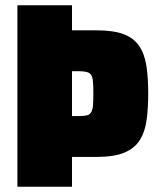

<svg xmlns="http://www.w3.org/2000/svg" viewBox="-20 -708 600 728"><path d="M46 0V-688H253V-593H346Q410 -593 448.5 -578.5Q487 -564 507.5 -534Q528 -504 535 -459Q542 -414 542 -353Q542 -298 536 -253.5Q530 -209 510.5 -177.5Q491 -146 452 -129.5Q413 -113 346 -113H253V0ZM253 -268H279Q298 -268 309 -270.5Q320 -273 325.5 -282Q331 -291 332.5 -307.5Q334 -324 334 -353Q334 -381 332.5 -398.5Q331 -416 325.5 -424Q320 -432 309 -435Q298 -438 279 -438H253Z"/></svg>

Font: Saira SemiCondensed Black
Style: Regular
Weight: 900
Width: 4
Designer: Hector Gatti with collaboration of the Omnibus-Type team
Foundry: Omnibus-Type
Version: Version 1.101